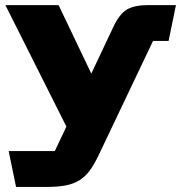

<svg xmlns="http://www.w3.org/2000/svg" viewBox="-20 -526 717 760"><path d="M211.9 -505.8 341.4 -234.7 429.5 -421.2Q453.2 -470.9 482.4 -488.3Q511.6 -505.8 566.8 -505.8H676.5L647.3 -363.9H585.7Q585.7 -363.9 585.7 -363.9Q585.7 -363.9 585.7 -363.9L371.4 86.3Q353.9 123.5 336 148.1Q318.1 172.6 294.8 187.3Q271.5 201.9 239.8 208Q208.1 214 162.7 214H43.6L14.3 72.1H196.9Q196.9 72.1 196.9 72.1Q196.9 72.1 196.9 72.1L242.8 -25L1.3 -505.8Z"/></svg>

Font: Science Gothic
Style: Regular
Weight: 400
Designer: Thomas Phinney, Vassil Kateliev, Brandon Buerkle
Foundry: Font Detective LLC
Version: Version 1.018